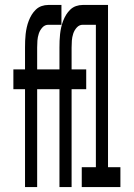

<svg xmlns="http://www.w3.org/2000/svg" viewBox="-20 -755 540 775"><path d="M81 0V-395H34V-475H81V-563Q81 -577 81.5 -590.5Q82 -604 83.5 -617.5Q85 -631 88 -644.5Q91 -658 96 -671Q101 -684 108 -695.5Q115 -707 125 -716.5Q135 -726 148 -730.5Q161 -735 175 -735H228V-655H175Q161 -655 151 -644Q141 -633 136.5 -619Q132 -605 131 -591Q130 -577 130 -563V-475H228V-395H130V0ZM220 0V-395H173V-475H220V-563Q220 -577 220.5 -590.5Q221 -604 222.5 -617.5Q224 -631 227 -644.5Q230 -658 235 -671Q240 -684 247 -695.5Q254 -707 264 -716.5Q274 -726 287 -730.5Q300 -735 314 -735H367V-655H314Q300 -655 290 -644Q280 -633 275.5 -619Q271 -605 270 -591Q269 -577 269 -563V-475H328V-395H269V0ZM310 0V-80H367V-655H317V-735H416V-80H466V0Z"/></svg>

Font: Iosevka Fixed Medium
Style: Regular
Weight: 500
Monospace: yes
Designer: Belleve Invis
Foundry: Belleve Invis
Version: Version 32.3.0